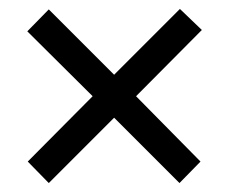

<svg xmlns="http://www.w3.org/2000/svg" viewBox="-20 -619 512 429"><path d="M382 -599 431 -552 284 -404 428 -258 381 -210 235 -356 89 -210 42 -258 187 -404 41 -549 89 -598 235 -452Z"/></svg>

Font: Noto Sans Tamil UI Condensed
Style: Regular
Weight: 400
Width: 3
Designer: Jelle Bosma - Monotype Design Team
Foundry: Monotype Imaging Inc.
Version: Version 2.004; ttfautohint (v1.8.4.7-5d5b)